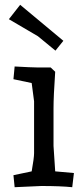

<svg xmlns="http://www.w3.org/2000/svg" viewBox="-20 -775 341 800"><path d="M288 -54 281 5Q232 0 152 0L41 5L36 -45L112 -61Q122 -117 122 -137V-353L112 -429L36 -445L41 -498Q113 -494 133 -494H191L210 -476Q203 -373 203 -323V-167L210 -61ZM244 -605 211 -564 138 -624 17 -695 64 -755Z"/></svg>

Font: Andada
Style: Regular
Weight: 400
Designer: Carolina Giovagnoli
Foundry: Carolina Giovagnoli
Version: Version 1.003